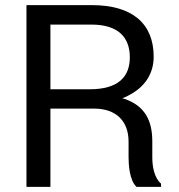

<svg xmlns="http://www.w3.org/2000/svg" viewBox="-20 -731 700 751"><path d="M348.1 -306.2C434.6 -306.2 482.9 -256.8 482.9 -177.2V-117.2C482.9 -88.9 485.8 -25.4 514.2 0H609.9V-12.7C583 -35.6 575.7 -80.1 575.7 -116.2V-178.2C575.7 -257.3 548.3 -316.9 465.8 -344.7C463.4 -345.2 460.9 -346.2 458.5 -346.7C465.8 -349.6 473.1 -352.5 479.5 -356C544.4 -387.7 581.1 -440.9 581.1 -509.3C581.1 -640.6 495.1 -710.9 340.3 -710.9H83.5V0H177.2V-306.2ZM177.2 -381.8V-634.8H337.9C441.9 -634.8 487.8 -585.4 487.8 -506.8C487.8 -430.7 442.9 -381.8 330.6 -381.8Z"/></svg>

Font: Bert Sans
Style: Regular
Weight: 400
Designer: Christian Robertson (Google), Cristiano Sobral
Foundry: Google, Cristiano Sobral
Version: Version 3.101